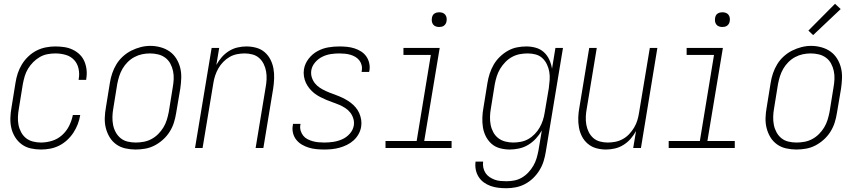

<svg xmlns="http://www.w3.org/2000/svg" viewBox="-20 -784 4540 1017"><path d="M197 8Q169 8 142.5 2Q116 -4 95 -19.5Q74 -35 60 -57.5Q46 -80 40 -106Q34 -132 35 -160Q36 -188 41 -215L62 -345Q66 -371 74 -395.5Q82 -420 96 -443Q110 -466 130 -485Q150 -504 173.5 -516Q197 -528 222.5 -533Q248 -538 273 -538Q297 -538 320.5 -534.5Q344 -531 365 -521Q386 -511 402 -495.5Q418 -480 427 -459Q436 -438 438.5 -414.5Q441 -391 437 -367Q437 -366 437 -364.5Q437 -363 436 -361H396Q397 -362 397 -363.5Q397 -365 397 -366Q402 -393 396 -420.5Q390 -448 372 -467Q354 -486 327.5 -493.5Q301 -501 273 -501Q253 -501 231.5 -497Q210 -493 191 -482Q172 -471 156 -455Q140 -439 128.5 -420Q117 -401 111 -380.5Q105 -360 101 -339L80 -209Q76 -188 75 -165.5Q74 -143 78 -122.5Q82 -102 92 -83.5Q102 -65 117.5 -52.5Q133 -40 154 -34.5Q175 -29 197 -29Q226 -29 255.5 -38Q285 -47 308.5 -68Q332 -89 346 -117Q360 -145 366 -175H405Q401 -150 392 -126.5Q383 -103 369 -81.5Q355 -60 335.5 -42Q316 -24 293 -12.5Q270 -1 245.5 3.5Q221 8 197 8Z M698 8Q671 8 644 2Q617 -4 595.5 -19.5Q574 -35 560.5 -57.5Q547 -80 540.5 -106Q534 -132 535 -160Q536 -188 541 -215L562 -345Q566 -371 574.5 -396Q583 -421 597 -444Q611 -467 631.5 -485.5Q652 -504 676 -516Q700 -528 725.5 -534.5Q751 -541 777 -541Q804 -541 831 -533.5Q858 -526 879 -511Q900 -496 914 -473.5Q928 -451 934.5 -425Q941 -399 940 -370.5Q939 -342 935 -315L913 -185Q909 -159 901 -134Q893 -109 878.5 -86Q864 -63 843.5 -44.5Q823 -26 799 -13.5Q775 -1 749 3.5Q723 8 698 8ZM699 -29Q720 -29 741.5 -33Q763 -37 782.5 -47.5Q802 -58 818 -74Q834 -90 845.5 -109Q857 -128 863.5 -149Q870 -170 874 -191L895 -321Q899 -343 900 -365Q901 -387 896.5 -408Q892 -429 882 -447.5Q872 -466 855 -478.5Q838 -491 817 -496Q796 -501 774 -501Q753 -501 732 -496.5Q711 -492 691.5 -481.5Q672 -471 656 -455Q640 -439 629 -420Q618 -401 611.5 -380.5Q605 -360 601 -339L580 -209Q576 -187 575.5 -165Q575 -143 579 -122.5Q583 -102 593 -83.5Q603 -65 619 -52Q635 -39 656 -34Q677 -29 699 -29Z M1013 0 1101 -530H1141L1126 -440Q1138 -462 1154.5 -481Q1171 -500 1192.5 -513.5Q1214 -527 1238 -532.5Q1262 -538 1285 -538Q1312 -538 1337.5 -531Q1363 -524 1382 -507.5Q1401 -491 1412.5 -468.5Q1424 -446 1428.5 -420.5Q1433 -395 1432 -368Q1431 -341 1427 -315L1375 0H1334L1387 -321Q1391 -342 1392 -363.5Q1393 -385 1389.5 -405.5Q1386 -426 1377 -444.5Q1368 -463 1353 -476.5Q1338 -490 1317.5 -495.5Q1297 -501 1276 -501Q1256 -501 1235.5 -497Q1215 -493 1196.5 -482.5Q1178 -472 1162.5 -456Q1147 -440 1136.5 -421.5Q1126 -403 1119.5 -383Q1113 -363 1110 -343L1053 0Z M1698 8Q1677 8 1656 6Q1635 4 1615.5 -2Q1596 -8 1579 -18Q1562 -28 1549.5 -43.5Q1537 -59 1532 -79.5Q1527 -100 1531 -120Q1531 -122 1531.5 -124Q1532 -126 1532 -128H1572Q1572 -127 1571.5 -125.5Q1571 -124 1571 -123Q1568 -107 1572.5 -92Q1577 -77 1586 -65.5Q1595 -54 1608.5 -47Q1622 -40 1636.5 -36Q1651 -32 1666.5 -30.5Q1682 -29 1698 -29Q1721 -29 1745 -32.5Q1769 -36 1792 -46Q1815 -56 1832.5 -75.5Q1850 -95 1854 -119Q1857 -138 1851.5 -156Q1846 -174 1835 -188Q1824 -202 1808.5 -212Q1793 -222 1776.5 -229Q1760 -236 1742.5 -242Q1725 -248 1708.5 -255Q1692 -262 1675.5 -270.5Q1659 -279 1645 -290Q1631 -301 1619.5 -315Q1608 -329 1600.5 -345Q1593 -361 1590 -379.5Q1587 -398 1590 -417Q1595 -447 1614.5 -472.5Q1634 -498 1661.5 -513Q1689 -528 1718.5 -533Q1748 -538 1777 -538Q1798 -538 1818 -536Q1838 -534 1857 -528Q1876 -522 1892.5 -511.5Q1909 -501 1920 -485.5Q1931 -470 1935.5 -450.5Q1940 -431 1937 -411Q1936 -409 1936 -407Q1936 -405 1935 -403H1895Q1896 -404 1896 -405.5Q1896 -407 1896 -409Q1899 -424 1895.5 -438.5Q1892 -453 1883.5 -464Q1875 -475 1862.5 -482.5Q1850 -490 1836 -494Q1822 -498 1807 -499.5Q1792 -501 1777 -501Q1755 -501 1732 -497.5Q1709 -494 1687.5 -483.5Q1666 -473 1649.5 -454Q1633 -435 1629 -412Q1626 -392 1631.5 -374.5Q1637 -357 1648 -343Q1659 -329 1674.5 -319Q1690 -309 1706.5 -301.5Q1723 -294 1740 -288Q1757 -282 1774 -275Q1791 -268 1807 -259.5Q1823 -251 1837.5 -240Q1852 -229 1863.5 -215.5Q1875 -202 1882.5 -185.5Q1890 -169 1893 -150.5Q1896 -132 1893 -113Q1890 -93 1879.5 -74Q1869 -55 1853 -40.5Q1837 -26 1817.5 -16.5Q1798 -7 1778 -1.5Q1758 4 1738 6Q1718 8 1698 8Z M2022 0V-37H2187L2262 -493H2117V-530H2309L2227 -37H2372V0ZM2306 -641Q2297 -641 2288.5 -644Q2280 -647 2274.5 -654Q2269 -661 2267.5 -670.5Q2266 -680 2268 -690Q2269 -696 2272 -702Q2275 -708 2281 -712Q2287 -716 2293.5 -717.5Q2300 -719 2306 -719Q2316 -719 2324.5 -716Q2333 -713 2338.5 -706Q2344 -699 2345.5 -689.5Q2347 -680 2345 -670Q2344 -664 2340.5 -658Q2337 -652 2331.5 -648Q2326 -644 2319.5 -642.5Q2313 -641 2306 -641Z M2663 213Q2641 213 2619.5 210.5Q2598 208 2578.5 201Q2559 194 2542.5 182Q2526 170 2515 152.5Q2504 135 2500 114Q2496 93 2499 72H2539Q2537 88 2540 103.5Q2543 119 2551.5 132Q2560 145 2572.5 153.5Q2585 162 2599.5 167.5Q2614 173 2630 174.5Q2646 176 2663 176Q2683 176 2704 172Q2725 168 2744 157Q2763 146 2778.5 129.5Q2794 113 2805 94Q2816 75 2822 55Q2828 35 2832 14L2850 -93Q2837 -70 2818.5 -50Q2800 -30 2777.5 -16.5Q2755 -3 2729.5 2.5Q2704 8 2680 8Q2653 8 2627.5 1Q2602 -6 2583.5 -22.5Q2565 -39 2553.5 -61.5Q2542 -84 2538 -109.5Q2534 -135 2535 -162Q2536 -189 2541 -215L2562 -345Q2566 -370 2574 -394.5Q2582 -419 2595 -441.5Q2608 -464 2627.5 -483Q2647 -502 2670 -515Q2693 -528 2718 -533Q2743 -538 2768 -538Q2794 -538 2818.5 -531Q2843 -524 2861 -507.5Q2879 -491 2889.5 -468Q2900 -445 2904 -420L2922 -530H2962L2871 20Q2867 45 2859.5 69.5Q2852 94 2838 117Q2824 140 2804.5 159Q2785 178 2761.5 190.5Q2738 203 2712.5 208Q2687 213 2663 213ZM2698 -29Q2718 -29 2739 -33Q2760 -37 2778.5 -47.5Q2797 -58 2812.5 -74Q2828 -90 2838.5 -108.5Q2849 -127 2855.5 -147Q2862 -167 2865 -187L2887 -317Q2890 -339 2891.5 -361Q2893 -383 2889.5 -403.5Q2886 -424 2877 -443Q2868 -462 2853 -476Q2838 -490 2817.5 -495.5Q2797 -501 2775 -501Q2754 -501 2733 -497Q2712 -493 2692.5 -482.5Q2673 -472 2657 -455.5Q2641 -439 2629.5 -420Q2618 -401 2611.5 -380.5Q2605 -360 2601 -339L2580 -209Q2576 -187 2575.5 -165Q2575 -143 2579 -122.5Q2583 -102 2593 -83.5Q2603 -65 2619 -52.5Q2635 -40 2656 -34.5Q2677 -29 2698 -29Z M3190 8Q3163 8 3138 1Q3113 -6 3093.5 -22.5Q3074 -39 3062.5 -61.5Q3051 -84 3046.5 -109.5Q3042 -135 3043 -162Q3044 -189 3049 -215L3101 -530H3141L3088 -209Q3084 -188 3083 -166.5Q3082 -145 3085.5 -124.5Q3089 -104 3098 -85.5Q3107 -67 3122 -53.5Q3137 -40 3157.5 -34.5Q3178 -29 3199 -29Q3219 -29 3239.5 -33Q3260 -37 3279 -47.5Q3298 -58 3313 -74Q3328 -90 3339 -108.5Q3350 -127 3356 -147Q3362 -167 3365 -187L3422 -530H3462L3375 0H3334L3349 -90Q3337 -68 3320.5 -49Q3304 -30 3282.5 -16.5Q3261 -3 3237 2.5Q3213 8 3190 8Z M3522 0V-37H3687L3762 -493H3617V-530H3809L3727 -37H3872V0ZM3806 -641Q3797 -641 3788.5 -644Q3780 -647 3774.5 -654Q3769 -661 3767.5 -670.5Q3766 -680 3768 -690Q3769 -696 3772 -702Q3775 -708 3781 -712Q3787 -716 3793.5 -717.5Q3800 -719 3806 -719Q3816 -719 3824.5 -716Q3833 -713 3838.5 -706Q3844 -699 3845.5 -689.5Q3847 -680 3845 -670Q3844 -664 3840.5 -658Q3837 -652 3831.5 -648Q3826 -644 3819.5 -642.5Q3813 -641 3806 -641Z M4198 8Q4171 8 4144 2Q4117 -4 4095.5 -19.5Q4074 -35 4060.5 -57.5Q4047 -80 4040.5 -106Q4034 -132 4035 -160Q4036 -188 4041 -215L4062 -345Q4066 -371 4074.5 -396Q4083 -421 4097 -444Q4111 -467 4131.5 -485.5Q4152 -504 4176 -516Q4200 -528 4225.5 -534.5Q4251 -541 4277 -541Q4304 -541 4331 -533.5Q4358 -526 4379 -511Q4400 -496 4414 -473.5Q4428 -451 4434.5 -425Q4441 -399 4440 -370.5Q4439 -342 4435 -315L4413 -185Q4409 -159 4401 -134Q4393 -109 4378.5 -86Q4364 -63 4343.5 -44.5Q4323 -26 4299 -13.5Q4275 -1 4249 3.5Q4223 8 4198 8ZM4199 -29Q4220 -29 4241.5 -33Q4263 -37 4282.5 -47.5Q4302 -58 4318 -74Q4334 -90 4345.5 -109Q4357 -128 4363.5 -149Q4370 -170 4374 -191L4395 -321Q4399 -343 4400 -365Q4401 -387 4396.5 -408Q4392 -429 4382 -447.5Q4372 -466 4355 -478.5Q4338 -491 4317 -496Q4296 -501 4274 -501Q4253 -501 4232 -496.5Q4211 -492 4191.5 -481.5Q4172 -471 4156 -455Q4140 -439 4129 -420Q4118 -401 4111.5 -380.5Q4105 -360 4101 -339L4080 -209Q4076 -187 4075.5 -165Q4075 -143 4079 -122.5Q4083 -102 4093 -83.5Q4103 -65 4119 -52Q4135 -39 4156 -34Q4177 -29 4199 -29ZM4287 -598 4262 -622 4403 -764 4433 -736Z"/></svg>

Font: Iosevka Curly XLtObl
Style: Regular
Weight: 200
Italic angle: -9°
Monospace: yes
Designer: Belleve Invis
Foundry: Belleve Invis
Version: Version 11.1.0; ttfautohint (v1.8.3)